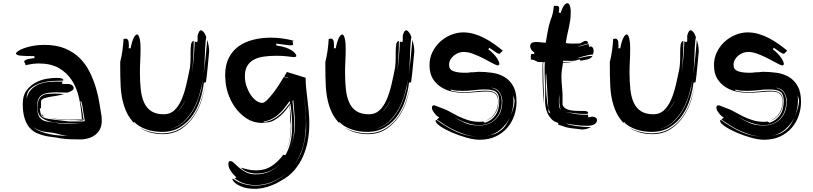

<svg xmlns="http://www.w3.org/2000/svg" viewBox="-20 -840 5073 1198"><path d="M401 -262Q374 -262 360.5 -263Q347 -264 336 -264Q306 -264 283 -261Q260 -258 244 -249Q228 -240 220 -223Q212 -206 212 -178Q212 -137 221.5 -117.5Q231 -98 248.5 -89.5Q266 -81 291 -79Q316 -77 347 -70Q365 -68 383 -67.5Q401 -67 419 -67H491Q441 -70 391.5 -70.5Q342 -71 302.5 -79Q263 -87 238.5 -107Q214 -127 214 -168Q214 -201 222.5 -218.5Q231 -236 245.5 -244.5Q260 -253 280 -254.5Q300 -256 323 -256Q351 -256 380 -253Q357 -246 333.5 -242.5Q310 -239 290 -235.5Q270 -232 255.5 -226.5Q241 -221 236 -211V-166L228 -162Q232 -137 235.5 -124.5Q239 -112 255 -105.5Q271 -99 306.5 -95Q342 -91 410 -82H482Q501 -82 504.5 -83.5Q508 -85 509 -85L500 -139Q498 -159 495 -175Q492 -191 487 -209Q486 -206 481 -206Q486 -189 489.5 -170Q493 -151 495.5 -134Q498 -117 499.5 -105Q501 -93 503 -91L497 -89Q495 -88 491 -88H485Q478 -88 469 -89.5Q460 -91 446 -91H413Q374 -91 341 -95Q310 -99 287 -105Q310 -100 343 -97Q378 -93 408 -93Q421 -93 435.5 -93.5Q450 -94 467 -94H500Q497 -97 493 -97H491Q487 -166 473 -229Q459 -292 428 -339.5Q397 -387 347 -415.5Q297 -444 222 -444Q201 -444 180 -441Q159 -438 137 -433Q139 -435 139 -437Q139 -442 135 -446.5Q131 -451 131 -456Q131 -462 143.5 -467.5Q156 -473 197 -478Q195 -480 194.5 -484Q194 -488 194 -490Q140 -490 110 -492.5Q80 -495 80 -507Q80 -512 92.5 -521Q105 -530 128 -538.5Q151 -547 183.5 -553.5Q216 -560 256 -560Q333 -560 388 -536.5Q443 -513 480.5 -474.5Q518 -436 541.5 -387Q565 -338 579.5 -288.5Q594 -239 601 -192.5Q608 -146 614 -112Q614 -106 614.5 -100Q615 -94 615 -86Q615 -57 604.5 -35.5Q594 -14 575.5 0.5Q557 15 532.5 22.5Q508 30 480 30Q458 30 423 29Q388 28 356 23Q335 18 310 15.5Q285 13 259 7Q233 1 208.5 -10Q184 -21 164.5 -43.5Q145 -66 133.5 -102Q122 -138 122 -193Q122 -245 146 -276.5Q170 -308 203.5 -325.5Q237 -343 272 -348.5Q307 -354 329 -354Q357 -354 366 -350Q375 -346 375 -342Q375 -339 374 -337Q349 -337 310 -335Q271 -333 234.5 -322Q198 -311 172 -288.5Q146 -266 146 -225Q155 -262 176.5 -283.5Q198 -305 226 -315.5Q254 -326 283.5 -328.5Q313 -331 337 -331H371Q367 -327 367 -323Q367 -319 371 -316H410Q426 -313 433 -305.5Q440 -298 440 -292Q440 -283 431 -276Q422 -269 401 -262ZM233 -20Q261 -9 290.5 -3Q320 3 349 5Q378 8 403 8Q383 6 363 1Q342 -4 326 -8Q309 -12 292.5 -13.5Q276 -15 258.5 -18Q241 -21 223 -27.5Q205 -34 187 -47Q206 -30 233 -20ZM243 -125Q242 -126 249 -119Q255 -113 265 -110Q260 -112 250 -115Q239 -119 239 -127ZM268 -110Q267 -110 265 -110Q266 -110 268 -110Z M1267 -609 1264 -591Q1259 -542 1258 -486Q1257 -431 1250 -375Q1258 -430 1263 -483Q1268 -538 1273 -591Q1278 -575 1281.5 -557Q1285 -539 1285 -519Q1280 -469 1276 -423Q1272 -377 1265 -327L1252 -324Q1247 -278 1231 -224Q1215 -170 1184.5 -124Q1154 -78 1106 -47.5Q1058 -17 991 -17Q969 -17 944.5 -20.5Q920 -24 897 -31.5Q874 -39 853 -51Q832 -63 817 -81L818 -79V-78L817 -77L814 -78Q820 -69 827 -62Q809 -78 794 -99Q769 -133 754 -180Q745 -208 740 -237Q735 -266 733 -298.5Q731 -331 730.5 -369Q730 -407 730 -453Q739 -489 744 -525Q749 -561 751 -597Q754 -597 758 -598Q762 -599 766 -599Q773 -599 778.5 -591Q784 -583 784 -557V-548Q784 -544 783 -539H795Q803 -581 814 -603Q825 -625 836 -625Q844 -625 850.5 -602.5Q857 -580 857 -532Q857 -497 855 -461Q853 -425 853 -387Q853 -328 858.5 -280Q864 -232 880 -198Q896 -164 925.5 -145.5Q955 -127 1002 -127Q1041 -127 1067 -151Q1093 -175 1111 -215Q1129 -255 1141.5 -307.5Q1154 -360 1165 -417Q1167 -433 1168 -449Q1169 -465 1169 -482V-513Q1169 -542 1172 -562Q1175 -582 1189 -585Q1189 -534 1186 -484Q1184 -436 1178 -388Q1185 -435 1189 -482Q1193 -531 1195 -582Q1201 -578 1205 -578Q1209 -578 1213 -582V-618Q1218 -636 1223 -643.5Q1228 -651 1234 -651Q1240 -651 1246 -645Q1252 -639 1258 -630ZM854 -42Q878 -29 903.5 -21.5Q929 -14 951.5 -11Q974 -8 988 -8Q1058 -8 1107 -39Q1156 -70 1187.5 -116.5Q1219 -163 1236 -216Q1252 -266 1260 -308Q1253 -266 1238 -215Q1221 -161 1189.5 -114Q1158 -67 1110 -35Q1062 -3 994 -3Q956 -3 919 -13Q882 -23 850 -44Q852 -43 854 -42ZM1237 -288Q1240 -305 1242 -321Q1244 -335 1246 -349Q1240 -305 1226 -256Q1212 -205 1187 -159.5Q1162 -114 1124 -79Q1088 -46 1040 -34Q1082 -43 1115 -69Q1149 -96 1173 -132Q1197 -168 1212.5 -209Q1228 -250 1237 -288ZM1138 -218Q1127 -196 1113.5 -176Q1100 -156 1083 -140Q1101 -155 1114.5 -175Q1128 -195 1138 -218ZM850 -44Q838 -52 827 -62Q838 -52 850 -44ZM1261 -315 1260 -308ZM1247 -354Q1246 -351 1246 -349Q1246 -351 1247 -354Z M1779 -352V-354L1753 -362L1770 -391L1887 -355Q1887 -322 1890.5 -287.5Q1894 -253 1898.5 -217Q1903 -181 1906.5 -143.5Q1910 -106 1910 -68Q1910 -17 1901 35Q1892 87 1871.5 134Q1851 181 1817.5 221Q1784 261 1734 287Q1707 305 1664.5 320.5Q1622 336 1581 338H1569Q1529 338 1502 329.5Q1475 321 1459 310.5Q1443 300 1436.5 290.5Q1430 281 1430 279Q1430 275 1434 275Q1465 298 1501 308Q1537 318 1573 318Q1634 318 1686 294Q1736 270 1776 234Q1736 269 1685 292Q1633 315 1574 315Q1539 315 1505.5 305Q1472 295 1443 272Q1446 272 1450 270.5Q1454 269 1454 265L1446 258Q1439 251 1429.5 240Q1420 229 1412.5 214Q1405 199 1405 182Q1405 165 1418 165Q1428 165 1441 178Q1454 191 1472 206.5Q1490 222 1515.5 235Q1541 248 1576 248Q1626 248 1666 228.5Q1706 209 1736 175Q1707 207 1668.5 225Q1630 243 1581 243Q1551 243 1524.5 233Q1498 223 1482 206Q1499 211 1524.5 217Q1550 223 1580 223Q1634 223 1675.5 195.5Q1717 168 1747 126L1761 128Q1784 88 1793.5 42.5Q1803 -3 1803 -53Q1803 -87 1800 -122Q1797 -157 1792 -193L1787 -186Q1792 -151 1794.5 -117.5Q1797 -84 1797 -52Q1797 -12 1789 27.5Q1781 67 1764 100Q1781 65 1788 25.5Q1795 -14 1795 -59Q1790 -85 1790 -111Q1790 -137 1788 -163L1786 -183Q1779 -173 1765 -155Q1751 -137 1732 -119.5Q1713 -102 1689.5 -89Q1666 -76 1640 -76L1615 -73Q1562 -73 1520 -100Q1478 -127 1448 -168.5Q1418 -210 1402 -259.5Q1386 -309 1386 -355Q1385 -360 1385 -363V-372Q1385 -433 1407 -477.5Q1429 -522 1467.5 -550Q1506 -578 1558 -591.5Q1610 -605 1670 -605Q1740 -605 1812 -586Q1806 -584 1806 -579Q1806 -575 1807.5 -571.5Q1809 -568 1809 -564V-562Q1806 -557 1795 -557Q1784 -557 1763 -560Q1742 -563 1704 -568V-556Q1738 -552 1762 -543.5Q1786 -535 1801 -525Q1816 -515 1822.5 -506Q1829 -497 1829 -491Q1829 -487 1824.5 -485.5Q1820 -484 1815 -484Q1804 -484 1775.5 -488Q1747 -492 1704 -492Q1663 -492 1627 -487Q1591 -482 1564.5 -468Q1538 -454 1523 -429Q1508 -404 1508 -364Q1508 -331 1518.5 -301Q1529 -271 1544.5 -248Q1560 -225 1579 -211.5Q1598 -198 1616 -198Q1628 -198 1645.5 -215Q1663 -232 1682.5 -257Q1702 -282 1720 -310Q1738 -338 1751 -360ZM1743 -151Q1733 -141 1721 -129.5Q1709 -118 1694.5 -108.5Q1680 -99 1662 -91.5Q1644 -84 1623 -82L1630 -79Q1660 -83 1685 -96.5Q1710 -110 1729.5 -128Q1749 -146 1764 -165Q1779 -184 1790 -198L1788 -210Q1779 -197 1766.5 -181Q1754 -165 1743 -151ZM1816 -54Q1816 -10 1807 32Q1798 72 1782 107Q1799 71 1809 28Q1820 -16 1820 -62Q1820 -85 1818.5 -109Q1817 -133 1815 -157L1810 -216L1805 -210Q1809 -171 1812.5 -132Q1816 -93 1816 -54ZM1890 -60Q1890 -113 1885.5 -163Q1881 -213 1875 -262Q1879 -216 1884 -170.5Q1889 -125 1889 -77Q1889 -44 1885.5 -7.5Q1882 29 1873 65Q1864 101 1848 135Q1833 167 1810 195Q1850 149 1867 91Q1885 31 1890 -28Z M2547 -609 2544 -591Q2539 -542 2538 -486Q2537 -431 2530 -375Q2538 -430 2543 -483Q2548 -538 2553 -591Q2558 -575 2561.5 -557Q2565 -539 2565 -519Q2560 -469 2556 -423Q2552 -377 2545 -327L2532 -324Q2527 -278 2511 -224Q2495 -170 2464.5 -124Q2434 -78 2386 -47.5Q2338 -17 2271 -17Q2249 -17 2224.5 -20.5Q2200 -24 2177 -31.5Q2154 -39 2133 -51Q2112 -63 2097 -81L2098 -79V-78L2097 -77L2094 -78Q2100 -69 2107 -62Q2089 -78 2074 -99Q2049 -133 2034 -180Q2025 -208 2020 -237Q2015 -266 2013 -298.5Q2011 -331 2010.5 -369Q2010 -407 2010 -453Q2019 -489 2024 -525Q2029 -561 2031 -597Q2034 -597 2038 -598Q2042 -599 2046 -599Q2053 -599 2058.5 -591Q2064 -583 2064 -557V-548Q2064 -544 2063 -539H2075Q2083 -581 2094 -603Q2105 -625 2116 -625Q2124 -625 2130.5 -602.5Q2137 -580 2137 -532Q2137 -497 2135 -461Q2133 -425 2133 -387Q2133 -328 2138.5 -280Q2144 -232 2160 -198Q2176 -164 2205.5 -145.5Q2235 -127 2282 -127Q2321 -127 2347 -151Q2373 -175 2391 -215Q2409 -255 2421.5 -307.5Q2434 -360 2445 -417Q2447 -433 2448 -449Q2449 -465 2449 -482V-513Q2449 -542 2452 -562Q2455 -582 2469 -585Q2469 -534 2466 -484Q2464 -436 2458 -388Q2465 -435 2469 -482Q2473 -531 2475 -582Q2481 -578 2485 -578Q2489 -578 2493 -582V-618Q2498 -636 2503 -643.5Q2508 -651 2514 -651Q2520 -651 2526 -645Q2532 -639 2538 -630ZM2134 -42Q2158 -29 2183.5 -21.5Q2209 -14 2231.5 -11Q2254 -8 2268 -8Q2338 -8 2387 -39Q2436 -70 2467.5 -116.5Q2499 -163 2516 -216Q2532 -266 2540 -308Q2533 -266 2518 -215Q2501 -161 2469.5 -114Q2438 -67 2390 -35Q2342 -3 2274 -3Q2236 -3 2199 -13Q2162 -23 2130 -44Q2132 -43 2134 -42ZM2517 -288Q2520 -305 2522 -321Q2524 -335 2526 -349Q2520 -305 2506 -256Q2492 -205 2467 -159.5Q2442 -114 2404 -79Q2368 -46 2320 -34Q2362 -43 2395 -69Q2429 -96 2453 -132Q2477 -168 2492.5 -209Q2508 -250 2517 -288ZM2418 -218Q2407 -196 2393.5 -176Q2380 -156 2363 -140Q2381 -155 2394.5 -175Q2408 -195 2418 -218ZM2130 -44Q2118 -52 2107 -62Q2118 -52 2130 -44ZM2541 -315 2540 -308ZM2527 -354Q2526 -351 2526 -349Q2526 -351 2527 -354Z M2748 -161Q2764 -156 2786.5 -143Q2809 -130 2837 -116Q2865 -102 2898.5 -91Q2932 -80 2970 -80H2981Q2987 -80 2995 -82L3006 -74Q3045 -86 3070 -119.5Q3095 -153 3095 -210Q3095 -251 3075.5 -266.5Q3056 -282 3004 -282Q2972 -282 2937.5 -277.5Q2903 -273 2865 -273Q2848 -273 2830 -274.5Q2812 -276 2793 -281V-275Q2833 -265 2872 -265Q2910 -265 2944.5 -269.5Q2979 -274 3011 -274Q3038 -274 3053.5 -268.5Q3069 -263 3077 -254Q3085 -245 3087.5 -232.5Q3090 -220 3090 -205Q3090 -158 3065 -125Q3041 -94 3008 -86Q3045 -99 3066 -131Q3088 -165 3088 -207Q3088 -237 3072.5 -253Q3057 -269 3019 -269Q2988 -269 2949 -265Q2910 -261 2866 -261Q2839 -261 2803.5 -268Q2768 -275 2736 -294Q2704 -313 2682 -346.5Q2660 -380 2660 -434Q2660 -477 2677.5 -513.5Q2695 -550 2724 -577.5Q2753 -605 2790.5 -621Q2828 -637 2868 -638Q2906 -638 2940.5 -627.5Q2975 -617 3006 -600.5Q3037 -584 3065 -564Q3093 -544 3117 -524L3097 -504Q3090 -504 3076 -512.5Q3062 -521 3033 -542L3027 -533Q3063 -504 3079.5 -479Q3096 -454 3096 -440Q3094 -432 3086 -432Q3078 -432 3054 -445Q3030 -458 2999.5 -474Q2969 -490 2935 -503Q2901 -516 2873 -516Q2857 -516 2841 -510Q2825 -504 2812 -493.5Q2799 -483 2790.5 -468Q2782 -453 2782 -435Q2782 -406 2809 -396Q2836 -386 2880 -386Q2889 -386 2899.5 -386.5Q2910 -387 2919 -389Q2942 -389 2949.5 -390.5Q2957 -392 2964 -392Q3007 -392 3050 -386Q3093 -380 3127 -360Q3161 -340 3182 -303Q3203 -266 3203 -204Q3203 -161 3188.5 -118.5Q3174 -76 3145 -42.5Q3116 -9 3073 11.5Q3030 32 2972 32Q2937 32 2889.5 18.5Q2842 5 2799.5 -13.5Q2757 -32 2727.5 -52Q2698 -72 2698 -86Q2698 -90 2703 -92Q2764 -47 2827 -18Q2889 9 2954 12Q2922 10 2890 1Q2857 -9 2824.5 -23.5Q2792 -38 2762.5 -56.5Q2733 -75 2706 -94L2721 -107Q2718 -108 2710 -114Q2702 -120 2694.5 -129Q2687 -138 2681 -148Q2675 -158 2675 -167Q2675 -177 2679 -180Q2683 -183 2688 -183Q2693 -183 2709 -176Q2725 -169 2748 -161ZM2969 -59Q2934 -59 2891.5 -73.5Q2849 -88 2811 -111Q2842 -90 2880 -73.5Q2918 -57 2968 -57Q3035 -57 3074.5 -98Q3114 -139 3114 -208V-218Q3109 -250 3092.5 -270.5Q3076 -291 3042 -293Q3063 -289 3076.5 -280Q3090 -271 3097.5 -258.5Q3105 -246 3108 -231Q3111 -216 3111 -200Q3107 -134 3069 -96.5Q3031 -59 2969 -59ZM3096 -20Q3121 -36 3136 -59Q3151 -82 3162 -107Q3141 -65 3104.5 -33Q3068 -1 3018 7Q3037 4 3057.5 -1.5Q3078 -7 3096 -20ZM3191 -208Q3191 -219 3187 -229Q3184 -237 3182 -246L3183 -233Q3184 -225 3184 -211Q3184 -184 3178 -159Q3172 -134 3163 -110Q3172 -132 3180.5 -156.5Q3189 -181 3191 -208ZM3182 -249Q3182 -248 3182 -246Q3182 -248 3182 -249ZM3007 -85Q3006 -85 3005 -85Q3006 -85 3007 -85Z M3680 -500Q3671 -500 3655.5 -497Q3640 -494 3624.5 -490Q3609 -486 3596.5 -482Q3584 -478 3581 -476Q3607 -480 3629 -485.5Q3651 -491 3677 -491Q3672 -482 3664 -477Q3656 -472 3646.5 -469.5Q3637 -467 3626 -465.5Q3615 -464 3603 -461L3596 -470Q3577 -463 3567 -461.5Q3557 -460 3546 -460Q3534 -460 3521.5 -460.5Q3509 -461 3494 -461Q3494 -456 3493 -453Q3516 -453 3532 -453.5Q3548 -454 3571 -457Q3549 -453 3532.5 -451Q3516 -449 3493 -449Q3489 -426 3486 -404Q3483 -382 3483 -361Q3483 -349 3484 -333Q3485 -317 3486.5 -300.5Q3488 -284 3489 -269.5Q3490 -255 3490 -248V-188Q3495 -168 3519 -158Q3543 -148 3588 -148H3620Q3637 -148 3643.5 -144.5Q3650 -141 3650 -135Q3650 -130 3642 -129.5Q3634 -129 3626 -129Q3597 -129 3565 -133Q3535 -137 3506 -142Q3535 -135 3567 -129Q3600 -124 3631 -124H3640Q3644 -124 3649 -125Q3649 -120 3649.5 -116Q3650 -112 3652 -107L3660 -109Q3663 -110 3667 -110.5Q3671 -111 3673 -113Q3705 -110 3705 -91Q3705 -80 3699 -73Q3693 -66 3684 -62Q3675 -58 3664 -56.5Q3653 -55 3643 -55Q3608 -55 3574.5 -59.5Q3541 -64 3509 -69Q3537 -59 3580 -53Q3623 -47 3667 -47Q3656 -40 3641 -36Q3626 -32 3610 -32L3538 -41Q3524 -43 3516.5 -45Q3509 -47 3502 -49.5Q3495 -52 3486.5 -55Q3478 -58 3463 -62V-73Q3437 -80 3421 -97Q3405 -114 3396 -134Q3387 -154 3384 -174.5Q3381 -195 3381 -211Q3381 -228 3381.5 -242.5Q3382 -257 3382 -272Q3382 -283 3381.5 -300Q3381 -317 3380 -336Q3379 -355 3378.5 -375Q3378 -395 3378 -413Q3378 -424 3378.5 -434Q3379 -444 3380 -452H3370Q3369 -445 3369 -436V-418Q3369 -389 3370 -360.5Q3371 -332 3371.5 -308Q3372 -284 3373 -266.5Q3374 -249 3374 -241V-201V-193Q3371 -220 3368 -270Q3365 -328 3365 -398V-416Q3365 -427 3365.5 -437Q3366 -447 3368 -452L3334 -454Q3323 -461 3312 -465Q3301 -469 3292 -469V-489Q3292 -495 3293.5 -499.5Q3295 -504 3303 -504Q3305 -504 3313 -502V-514Q3302 -520 3295 -530.5Q3288 -541 3288 -552Q3288 -578 3325 -578Q3339 -578 3354 -576Q3369 -574 3385 -573Q3389 -595 3392 -612.5Q3395 -630 3398 -646.5Q3401 -663 3405 -679.5Q3409 -696 3415 -714Q3424 -734 3429 -757.5Q3434 -781 3436 -804L3457 -803Q3462 -803 3465.5 -800Q3469 -797 3469 -786Q3469 -777 3466 -762L3478 -759Q3486 -786 3497.5 -803Q3509 -820 3520 -820Q3537 -820 3541 -777V-759Q3541 -733 3537.5 -710.5Q3534 -688 3529 -666Q3524 -644 3519 -621Q3514 -598 3510 -571Q3532 -568 3553 -568Q3563 -568 3573 -568.5Q3583 -569 3593 -569Q3603 -569 3614 -577Q3625 -585 3634 -585Q3642 -585 3646 -580Q3650 -575 3650 -569Q3632 -564 3614.5 -558.5Q3597 -553 3581 -548Q3597 -550 3615 -555.5Q3633 -561 3653 -566Q3653 -561 3653.5 -557Q3654 -553 3656 -548Q3658 -548 3661 -549Q3667 -551 3668 -551Q3678 -546 3681 -538.5Q3684 -531 3684 -522Q3684 -515 3682 -509.5Q3680 -504 3680 -500ZM3415 -131Q3401 -158 3400 -184Q3399 -210 3397 -233L3388 -385L3385 -367Q3385 -300 3389.5 -245.5Q3394 -191 3403 -161Q3403 -152 3402.5 -149Q3402 -146 3402 -144Q3402 -142 3404.5 -139Q3407 -136 3415 -131ZM3472 -185Q3470 -193 3470 -202V-251Q3469 -241 3468 -231.5Q3467 -222 3467 -212Q3467 -186 3470 -172Q3473 -160 3482 -152Q3477 -158 3475 -165Q3474 -173 3472 -185ZM3375 -186 3374 -193ZM3484 -151Q3483 -152 3482 -152Q3483 -152 3484 -151Z M4322 -609 4319 -591Q4314 -542 4313 -486Q4312 -431 4305 -375Q4313 -430 4318 -483Q4323 -538 4328 -591Q4333 -575 4336.5 -557Q4340 -539 4340 -519Q4335 -469 4331 -423Q4327 -377 4320 -327L4307 -324Q4302 -278 4286 -224Q4270 -170 4239.5 -124Q4209 -78 4161 -47.5Q4113 -17 4046 -17Q4024 -17 3999.5 -20.5Q3975 -24 3952 -31.5Q3929 -39 3908 -51Q3887 -63 3872 -81L3873 -79V-78L3872 -77L3869 -78Q3875 -69 3882 -62Q3864 -78 3849 -99Q3824 -133 3809 -180Q3800 -208 3795 -237Q3790 -266 3788 -298.5Q3786 -331 3785.5 -369Q3785 -407 3785 -453Q3794 -489 3799 -525Q3804 -561 3806 -597Q3809 -597 3813 -598Q3817 -599 3821 -599Q3828 -599 3833.5 -591Q3839 -583 3839 -557V-548Q3839 -544 3838 -539H3850Q3858 -581 3869 -603Q3880 -625 3891 -625Q3899 -625 3905.5 -602.5Q3912 -580 3912 -532Q3912 -497 3910 -461Q3908 -425 3908 -387Q3908 -328 3913.5 -280Q3919 -232 3935 -198Q3951 -164 3980.5 -145.5Q4010 -127 4057 -127Q4096 -127 4122 -151Q4148 -175 4166 -215Q4184 -255 4196.5 -307.5Q4209 -360 4220 -417Q4222 -433 4223 -449Q4224 -465 4224 -482V-513Q4224 -542 4227 -562Q4230 -582 4244 -585Q4244 -534 4241 -484Q4239 -436 4233 -388Q4240 -435 4244 -482Q4248 -531 4250 -582Q4256 -578 4260 -578Q4264 -578 4268 -582V-618Q4273 -636 4278 -643.5Q4283 -651 4289 -651Q4295 -651 4301 -645Q4307 -639 4313 -630ZM3909 -42Q3933 -29 3958.5 -21.5Q3984 -14 4006.5 -11Q4029 -8 4043 -8Q4113 -8 4162 -39Q4211 -70 4242.5 -116.5Q4274 -163 4291 -216Q4307 -266 4315 -308Q4308 -266 4293 -215Q4276 -161 4244.5 -114Q4213 -67 4165 -35Q4117 -3 4049 -3Q4011 -3 3974 -13Q3937 -23 3905 -44Q3907 -43 3909 -42ZM4292 -288Q4295 -305 4297 -321Q4299 -335 4301 -349Q4295 -305 4281 -256Q4267 -205 4242 -159.5Q4217 -114 4179 -79Q4143 -46 4095 -34Q4137 -43 4170 -69Q4204 -96 4228 -132Q4252 -168 4267.5 -209Q4283 -250 4292 -288ZM4193 -218Q4182 -196 4168.5 -176Q4155 -156 4138 -140Q4156 -155 4169.5 -175Q4183 -195 4193 -218ZM3905 -44Q3893 -52 3882 -62Q3893 -52 3905 -44ZM4316 -315 4315 -308ZM4302 -354Q4301 -351 4301 -349Q4301 -351 4302 -354Z M4523 -161Q4539 -156 4561.5 -143Q4584 -130 4612 -116Q4640 -102 4673.5 -91Q4707 -80 4745 -80H4756Q4762 -80 4770 -82L4781 -74Q4820 -86 4845 -119.5Q4870 -153 4870 -210Q4870 -251 4850.5 -266.5Q4831 -282 4779 -282Q4747 -282 4712.5 -277.5Q4678 -273 4640 -273Q4623 -273 4605 -274.5Q4587 -276 4568 -281V-275Q4608 -265 4647 -265Q4685 -265 4719.5 -269.5Q4754 -274 4786 -274Q4813 -274 4828.5 -268.5Q4844 -263 4852 -254Q4860 -245 4862.5 -232.5Q4865 -220 4865 -205Q4865 -158 4840 -125Q4816 -94 4783 -86Q4820 -99 4841 -131Q4863 -165 4863 -207Q4863 -237 4847.5 -253Q4832 -269 4794 -269Q4763 -269 4724 -265Q4685 -261 4641 -261Q4614 -261 4578.5 -268Q4543 -275 4511 -294Q4479 -313 4457 -346.5Q4435 -380 4435 -434Q4435 -477 4452.5 -513.5Q4470 -550 4499 -577.5Q4528 -605 4565.5 -621Q4603 -637 4643 -638Q4681 -638 4715.5 -627.5Q4750 -617 4781 -600.5Q4812 -584 4840 -564Q4868 -544 4892 -524L4872 -504Q4865 -504 4851 -512.5Q4837 -521 4808 -542L4802 -533Q4838 -504 4854.5 -479Q4871 -454 4871 -440Q4869 -432 4861 -432Q4853 -432 4829 -445Q4805 -458 4774.5 -474Q4744 -490 4710 -503Q4676 -516 4648 -516Q4632 -516 4616 -510Q4600 -504 4587 -493.5Q4574 -483 4565.5 -468Q4557 -453 4557 -435Q4557 -406 4584 -396Q4611 -386 4655 -386Q4664 -386 4674.5 -386.5Q4685 -387 4694 -389Q4717 -389 4724.5 -390.5Q4732 -392 4739 -392Q4782 -392 4825 -386Q4868 -380 4902 -360Q4936 -340 4957 -303Q4978 -266 4978 -204Q4978 -161 4963.5 -118.5Q4949 -76 4920 -42.5Q4891 -9 4848 11.5Q4805 32 4747 32Q4712 32 4664.5 18.5Q4617 5 4574.5 -13.5Q4532 -32 4502.5 -52Q4473 -72 4473 -86Q4473 -90 4478 -92Q4539 -47 4602 -18Q4664 9 4729 12Q4697 10 4665 1Q4632 -9 4599.5 -23.5Q4567 -38 4537.5 -56.5Q4508 -75 4481 -94L4496 -107Q4493 -108 4485 -114Q4477 -120 4469.5 -129Q4462 -138 4456 -148Q4450 -158 4450 -167Q4450 -177 4454 -180Q4458 -183 4463 -183Q4468 -183 4484 -176Q4500 -169 4523 -161ZM4744 -59Q4709 -59 4666.5 -73.5Q4624 -88 4586 -111Q4617 -90 4655 -73.5Q4693 -57 4743 -57Q4810 -57 4849.5 -98Q4889 -139 4889 -208V-218Q4884 -250 4867.5 -270.5Q4851 -291 4817 -293Q4838 -289 4851.5 -280Q4865 -271 4872.5 -258.5Q4880 -246 4883 -231Q4886 -216 4886 -200Q4882 -134 4844 -96.5Q4806 -59 4744 -59ZM4871 -20Q4896 -36 4911 -59Q4926 -82 4937 -107Q4916 -65 4879.5 -33Q4843 -1 4793 7Q4812 4 4832.5 -1.5Q4853 -7 4871 -20ZM4966 -208Q4966 -219 4962 -229Q4959 -237 4957 -246L4958 -233Q4959 -225 4959 -211Q4959 -184 4953 -159Q4947 -134 4938 -110Q4947 -132 4955.5 -156.5Q4964 -181 4966 -208ZM4957 -249Q4957 -248 4957 -246Q4957 -248 4957 -249ZM4782 -85Q4781 -85 4780 -85Q4781 -85 4782 -85Z"/></svg>

Font: Finger Paint
Style: Regular
Weight: 400
Designer: Ralph du Carrois
Foundry: Ralph du Carrois
Version: Version 1.001